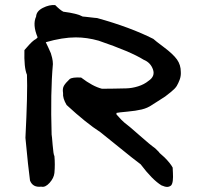

<svg xmlns="http://www.w3.org/2000/svg" viewBox="-20 -733 776 755"><path d="M637 2Q629 2 615 -4Q579 -26 533 -87Q502 -110 449.5 -153Q397 -196 375 -213Q319 -249 242 -320Q226 -347 228 -367Q225 -385 231.5 -396Q238 -407 254 -422Q264 -430 299 -428Q345 -393 381 -384Q402 -384 427.5 -384.5Q453 -385 476 -385.5Q499 -386 523 -393.5Q547 -401 564 -415Q591 -433 581.5 -460Q572 -487 545 -498Q494 -530 368 -573Q322 -586 278 -586Q226 -586 160 -567Q162 -563 170 -546Q178 -529 180 -523.5Q182 -518 185 -505.5Q188 -493 188 -481Q178 -370 183 -204Q184 -201 187 -163Q190 -125 194 -119Q197 -86 194 -53Q192 -33 175 -14Q158 5 142 1Q109 5 98 -23Q91 -73 80 -191Q89 -367 86 -439Q74 -467 76 -536Q79 -539 88 -549.5Q97 -560 105.5 -568Q114 -576 122 -580L128 -586Q107 -636 122 -668Q123 -689 148.5 -702Q174 -715 197 -713Q217 -693 229 -687Q284 -680 305 -668Q310 -668 316 -667L351 -663Q357 -662 362 -662Q492 -626 583 -580Q589 -574 625 -547Q661 -520 676 -499Q691 -478 691 -450Q692 -434 686.5 -419.5Q681 -405 675 -395Q669 -385 653 -372Q637 -359 629.5 -353.5Q622 -348 601.5 -335.5Q581 -323 577 -320Q560 -308 537 -302.5Q514 -297 480.5 -294Q447 -291 438 -289V-283Q460 -258 469 -251Q489 -236 529.5 -200Q570 -164 590 -150L595 -145L605 -135L607 -132Q608 -132 608 -131L627 -114Q650 -91 659 -74Q659 -69 660 -52.5Q661 -36 659.5 -23Q658 -10 653 -4Q646 2 637 2Z"/></svg>

Font: Excalifont
Style: Regular
Weight: 400
Designer: Your Own Font Foundry (Virgil); Ján Filípek / DizajnDesign (Excalifont, modifications)
Foundry: Your Own Font Foundry (Virgil); Ján Filípek / DizajnDesign (Excalifont, modifications)
Version: Version 1.000;Glyphs 3.2 (3227)